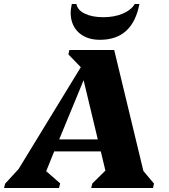

<svg xmlns="http://www.w3.org/2000/svg" viewBox="-76 -940 845 960"><path d="M-56 0 -50 -22 17 -95 328 -604 266 -668 271 -690H495L641 -85L694 -22L689 0H380L386 -23L451 -87L428 -183H195L155 -84L225 -23L219 0ZM220 -243H413L342 -539ZM424 -741Q371 -741 335 -764Q299 -787 285 -827.5Q271 -868 283 -920H306Q312 -889 348.5 -871.5Q385 -854 441 -854Q495 -854 537 -871.5Q579 -889 598 -920H621Q587 -741 424 -741Z"/></svg>

Font: Platypi ExtraBold
Style: Italic
Weight: 800
Italic angle: -13°
Designer: David Sargent
Foundry: Bolt Cutter Type
Version: Version 1.200; ttfautohint (v1.8.4.7-5d5b)